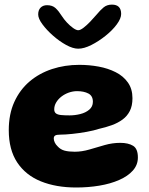

<svg xmlns="http://www.w3.org/2000/svg" viewBox="-20 -771 647 832"><path d="M310 41.5Q223 41.5 157 14.8Q91 -12 54.5 -67.2Q18 -122.5 18 -207Q18 -276.5 42 -329.2Q66 -382 108 -417.8Q150 -453.5 205.5 -471.8Q261 -490 323.5 -490Q366.5 -490 407.2 -482.5Q448 -475 481.2 -458.2Q514.5 -441.5 534.2 -413.5Q554 -385.5 554 -345.5Q554 -312.5 542.5 -290Q531 -267.5 510.8 -252.8Q490.5 -238 464.2 -228.5Q438 -219 408.5 -212.5Q387.5 -205.5 356 -199.8Q324.5 -194 293.2 -190.8Q262 -187.5 240.5 -187.5Q225.5 -187.5 219.2 -183.8Q213 -180 213 -171Q213 -163 217.2 -153.8Q221.5 -144.5 229.5 -137Q242 -123 260 -118.2Q278 -113.5 303.5 -113.5Q335 -113.5 367.8 -123.2Q400.5 -133 434 -142.5Q467.5 -152 501 -152Q536 -152 556.8 -139.2Q577.5 -126.5 577.5 -88.5Q577.5 -56.5 555.8 -32Q534 -7.5 496.2 9Q458.5 25.5 410.5 33.5Q362.5 41.5 310 41.5ZM282 -271Q305 -271 328 -276.8Q351 -282.5 366.8 -295.8Q382.5 -309 382.5 -330Q382.5 -355.5 363 -365.8Q343.5 -376 314 -376Q296 -376 278.2 -369.8Q260.5 -363.5 246.2 -352.5Q232 -341.5 223.5 -327.2Q215 -313 215 -297Q215 -285.5 222.2 -279.8Q229.5 -274 244.5 -272.5Q259.5 -271 282 -271ZM319 -560Q296 -560 266.5 -576.2Q237 -592.5 209.5 -616.8Q182 -641 163.8 -665.8Q145.5 -690.5 145.5 -708.5Q145.5 -727.5 156 -738Q166.5 -748.5 184 -748.5Q207 -748.5 220.8 -735.8Q234.5 -723 248 -701.5Q257 -687.5 270.2 -673.2Q283.5 -659 297 -649.5Q310.5 -640 319 -640Q328 -640 342 -650.8Q356 -661.5 370.8 -677Q385.5 -692.5 397.5 -706.5Q414.5 -727 429 -739Q443.5 -751 465 -751Q505 -751 505 -710.5Q505 -691 486 -665.2Q467 -639.5 437.2 -615.8Q407.5 -592 375.8 -576Q344 -560 319 -560Z"/></svg>

Font: Gluten Thin
Style: Bold
Weight: 700
Version: Version 1.300